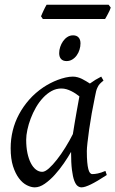

<svg xmlns="http://www.w3.org/2000/svg" viewBox="-20 -787 497 827"><path d="M293.9 -209.5Q297.4 -231.9 301.5 -256.6Q305.7 -281.2 309.6 -303.5Q313.5 -325.7 316.9 -343.8Q320.3 -361.8 321.8 -371.1V-372.1Q314.5 -377.9 305.7 -383.8Q296.9 -389.6 287.1 -394.5Q277.3 -399.4 266.6 -402.6Q255.9 -405.8 244.1 -405.8Q221.7 -405.8 201.9 -394.8Q182.1 -383.8 165.3 -365.7Q148.4 -347.7 135 -324.5Q121.6 -301.3 112.3 -276.6Q103 -252 97.9 -228Q92.8 -204.1 92.8 -185.1Q92.8 -153.3 98.1 -127.9Q103.5 -102.5 112.8 -84.5Q122.1 -66.4 134.8 -56.6Q147.5 -46.9 162.1 -46.9Q173.8 -46.9 190.4 -61.5Q207 -76.2 225.3 -99.6Q243.7 -123 261.7 -152.1Q279.8 -181.2 293.9 -209.5ZM400.9 -411.1Q399.9 -410.2 399.9 -410.2Q396.5 -403.3 394 -394Q391.6 -384.8 389.2 -371.1Q381.8 -335.9 375.2 -299.1Q368.7 -262.2 364 -229.5Q359.4 -196.8 356.7 -171.9Q354 -147 354 -136.2Q354 -108.4 355.7 -89.4Q357.4 -70.3 360.4 -58.8Q363.3 -47.4 367.7 -42.2Q372.1 -37.1 377.9 -37.1Q387.7 -37.1 401.1 -39.8Q414.6 -42.5 434.1 -50.8L439.9 -33.2Q397.5 -5.4 371.3 7.3Q345.2 20 331.1 20Q322.3 20 314.2 13.9Q306.2 7.8 299.8 -9Q293.5 -25.9 289.8 -55.7Q286.1 -85.4 286.1 -132.8Q273.4 -110.4 255.1 -83.7Q236.8 -57.1 215.8 -33.9Q194.8 -10.7 172.6 4.6Q150.4 20 129.9 20Q113.8 20 95.5 10.7Q77.1 1.5 61.8 -18.8Q46.4 -39.1 36.1 -71Q25.9 -103 25.9 -148.9Q25.9 -187.5 34.9 -224.4Q43.9 -261.2 62 -294.9Q80.1 -328.6 106.2 -358.2Q132.3 -387.7 167 -411.1Q180.2 -419.9 196 -428.2Q211.9 -436.5 228.8 -442.9Q245.6 -449.2 262.2 -453.1Q278.8 -457 293.9 -457Q304.2 -457 314 -454.3Q323.7 -451.7 332.8 -447.3Q341.8 -442.9 350.6 -437.5Q359.4 -432.1 367.2 -427.2Q378.4 -435.5 390.9 -443.1Q403.3 -450.7 416 -457L425.8 -439.9Q416 -432.1 410.2 -426Q404.3 -419.9 400.4 -411.1H400.9ZM326.7 -600.1Q326.7 -586.4 322.5 -573Q318.4 -559.6 310.5 -548.6Q302.7 -537.6 291.5 -530.8Q280.3 -523.9 266.6 -523.9Q251.5 -523.9 243.2 -532.7Q234.9 -541.5 234.9 -558.1Q234.9 -571.3 239.3 -584.7Q243.7 -598.1 251.5 -609.4Q259.3 -620.6 270.3 -627.7Q281.2 -634.8 294.9 -634.8Q310.1 -634.8 318.4 -625.7Q326.7 -616.7 326.7 -600.1ZM457 -754.4Q455.6 -749 452.4 -742.2Q449.2 -735.4 445.6 -728.5Q441.9 -721.7 438.5 -715.3Q435.1 -709 432.6 -705.1H164.6L156.7 -716.8Q158.7 -721.7 161.6 -728.3Q164.6 -734.9 167.7 -741.7Q170.9 -748.5 174.3 -755.1Q177.7 -761.7 180.7 -766.6H447.8L457 -754.4Z"/></svg>

Font: GentiumAlt
Style: Italic
Weight: 400
Italic angle: -7°
Designer: J. Victor Gaultney
Version: Version 1.02; 2005; OFL release